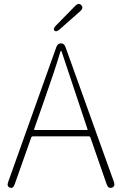

<svg xmlns="http://www.w3.org/2000/svg" viewBox="-20 -944 614 966"><path d="M30 0Q13 -6 21 -28L263 -706Q270 -726 287 -726Q303 -726 310 -706L553 -29Q561 -6 543 0Q525 6 517 -16L435 -252Q433 -258 427 -258H146Q139 -258 137 -252L54 -17Q46 6 30 0ZM152 -295Q150 -290 155 -290H417Q422 -290 420 -295L291 -682Q289 -688 287 -688Q285 -688 283 -682Q258 -596 201 -435ZM281 -797Q263 -781 254 -790Q245 -799 262 -816L359 -915Q376 -932 389 -918Q402 -904 384 -888Z"/></svg>

Font: Resource Han Rounded JP ExtraLight
Style: Regular
Weight: 250
Designer: Cyano Hao (round all glyphs); Ryoko NISHIZUKA 西塚涼子 (kana, bopomofo & ideographs); Paul D. Hunt (Latin, Greek & Cyrillic)
Foundry: Cyano Hao
Version: 0.990